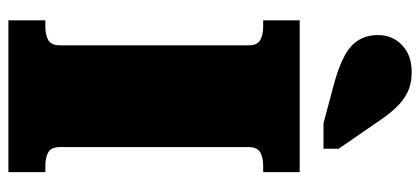

<svg xmlns="http://www.w3.org/2000/svg" viewBox="-298 -726 1023 468"><g transform="rotate(90 214.0 -491.5)"><path d="M90 -126V-585Q90 -607 77 -614Q64 -621 44 -621H29V-710H399V-621H384Q364 -621 351 -614Q338 -607 338 -585V-126Q338 -104 351 -97Q364 -90 384 -90H399V0H29V-90H44Q64 -90 77 -97Q90 -104 90 -126ZM278 -898Q261 -924 243.5 -943Q226 -962 205 -972.5Q184 -983 155 -983Q114 -983 89.5 -959.5Q65 -936 65 -901Q65 -874 77 -854Q89 -834 114.5 -820Q140 -806 179 -795L280 -768H342V-805Z"/></g></svg>

Font: Roboto Serif 20pt Black
Style: Regular
Weight: 900
Version: Version 1.008